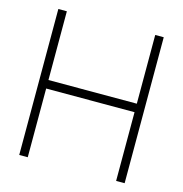

<svg xmlns="http://www.w3.org/2000/svg" viewBox="-106 -818 873 915"><g transform="rotate(15 330.0 -360.0)"><path d="M70 0V-720H112V-381H548V-720H590V0H548V-339H112V0Z"/></g></svg>

Font: Manrope ExtraLight
Style: Regular
Weight: 200
Designer: Mikhail Sharanda
Foundry: Mikhail Sharanda
Version: Version 4.505